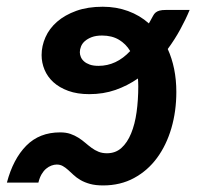

<svg xmlns="http://www.w3.org/2000/svg" viewBox="-52 -542 592 570"><path d="M240.5 -346.5Q293.5 -346.5 334.5 -390.5Q321.5 -412 300.8 -424.2Q280 -436.5 251 -436.5Q233 -436.5 220.5 -431.8Q208 -427 200 -420Q192 -413 188.5 -404Q185 -395 185 -387Q185 -380 188 -372.8Q191 -365.5 197.5 -359.8Q204 -354 214.5 -350.2Q225 -346.5 240.5 -346.5ZM511 -512.5Q499.5 -484.5 483.2 -454.8Q467 -425 446 -396.5Q458.5 -369 465 -337Q471.5 -305 471.5 -269Q471.5 -212 456.8 -161.5Q442 -111 414.2 -73.2Q386.5 -35.5 346 -13.5Q305.5 8.5 254 8.5Q231.5 8.5 215.2 4Q199 -0.5 187 -7.5Q175 -14.5 166.5 -22.5Q158 -30.5 150.2 -37.5Q142.5 -44.5 134.5 -49Q126.5 -53.5 116.5 -53.5Q109 -53.5 100.8 -50.5Q92.5 -47.5 85 -41.2Q77.5 -35 71.5 -24.8Q65.5 -14.5 62 0H-31.5Q-13 -70 26 -109.5Q65 -149 126.5 -149Q144 -149 157 -144.5Q170 -140 181 -133Q192 -126 201.2 -118Q210.5 -110 220 -103Q229.5 -96 240.5 -91.5Q251.5 -87 265.5 -87Q291 -87 308.5 -102.8Q326 -118.5 337.2 -145.8Q348.5 -173 353.5 -209.2Q358.5 -245.5 358.5 -286Q358.5 -292 358.2 -297.8Q358 -303.5 357.5 -309Q326.5 -287.5 290.8 -275Q255 -262.5 213 -262.5Q177.5 -262.5 150.8 -272.2Q124 -282 106.5 -298Q89 -314 80.2 -335Q71.5 -356 71.5 -378.5Q71.5 -405.5 83 -431.5Q94.5 -457.5 117.5 -477.5Q140.5 -497.5 174.5 -509.8Q208.5 -522 253 -522Q293.5 -522 328.2 -509.2Q363 -496.5 390 -472.5L395 -481.5Q399.5 -489.5 402.5 -495.2Q405.5 -501 410 -504.8Q414.5 -508.5 421.5 -510.5Q428.5 -512.5 441.5 -512.5Z"/></svg>

Font: Lato 2
Style: Bold Italic
Weight: 700
Italic angle: -7°
Designer: Lukasz Dziedzic with Adam Twardoch and Botio Nikoltchev
Foundry: tyPoland Lukasz Dziedzic
Version: Version 2.015; 2015-08-06; http://www.latofonts.com/